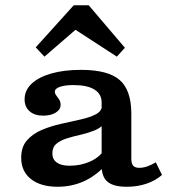

<svg xmlns="http://www.w3.org/2000/svg" viewBox="-20 -691 654 722"><path d="M362.2 -208.2V-305.4Q362.2 -337.6 334.9 -354.4Q307.6 -371.1 256.6 -371.1Q224.5 -371.1 205.3 -364.5Q186.2 -357.9 186.2 -346.1Q186.2 -339.2 191.6 -332.1Q197 -324.9 202.5 -316.7Q207.9 -308.4 207.9 -296.7Q207.9 -278.9 189.5 -267.5Q171.2 -256.1 141.9 -256.1Q110 -256.1 91.2 -272.7Q72.5 -289.3 72.5 -317.3Q72.5 -351.2 98.7 -376.1Q125 -400.9 172.7 -414.6Q220.5 -428.3 284.9 -428.3Q386.2 -428.3 430 -390.2Q473.8 -352 473.8 -263.5V-208.2ZM196.7 11.3Q133 11.3 96.4 -17.7Q59.7 -46.7 59.7 -97.4Q59.7 -138.8 81.6 -163.5Q103.5 -188.3 137.8 -202.7Q172.2 -217.1 211 -225.6Q249.7 -234.2 284.3 -242Q318.8 -249.7 341.2 -261.7Q363.5 -273.7 363.5 -295.1L373.6 -227.3Q358.9 -209.9 334.5 -200.1Q310.1 -190.3 282.8 -184.2Q255.5 -178.2 231.6 -170.7Q207.7 -163.3 192.3 -150.5Q176.9 -137.8 176.9 -114.2Q176.9 -91.8 193.6 -79.8Q210.2 -67.8 242 -67.8Q282.2 -67.8 317 -82.8Q351.9 -97.7 372.3 -127.1L375.7 -68.1Q337.4 -27.6 292.7 -8.1Q247.9 11.3 196.7 11.3ZM473.8 -94.4Q473.8 -75.9 480.7 -67.9Q487.7 -59.9 503.7 -59.9Q518.1 -59.9 533.7 -65.2Q549.3 -70.5 565.9 -80.7L589.2 -33.1Q563.7 -11.1 529.9 0.1Q496.1 11.3 456.4 11.3Q407.1 11.3 384.6 -7.3Q362.2 -26 362.2 -66.8V-208.2H473.8ZM147.2 -478 114.3 -512.9 257.2 -671.1H313.7L449.7 -511.4L419.4 -478L234.1 -598.3L298.9 -609.3Z"/></svg>

Font: Playfair 5pt SemiExpanded Light
Style: Regular
Weight: 300
Width: 6
Designer: Claus Eggers Sørensen
Foundry: Claus Eggers Sørensen
Version: Version 2.203